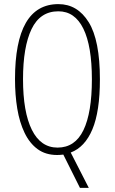

<svg xmlns="http://www.w3.org/2000/svg" viewBox="-20 -744 559 934"><path d="M466 -358Q466 -202 429.5 -115Q393 -28 324 -2L412 170H369L288 8Q279 9 272 9.5Q265 10 258 10Q202 10 163 -18.5Q124 -47 99.5 -98Q75 -149 64 -215.5Q53 -282 53 -359Q53 -724 264 -724Q357 -724 411.5 -636Q466 -548 466 -358ZM92 -359Q92 -199 135 -112.5Q178 -26 260 -26Q345 -26 386 -111Q427 -196 427 -358Q427 -520 385.5 -604.5Q344 -689 264 -689Q175 -689 133.5 -602.5Q92 -516 92 -359Z"/></svg>

Font: Noto Sans Arabic UI XCn XLt
Style: Regular
Weight: 200
Width: 2
Designer: Monotype Design Team, Nadine Chahine and Nizar Qandah
Foundry: Monotype Imaging Inc.
Version: Version 2.010; ttfautohint (v1.8.4.7-5d5b)